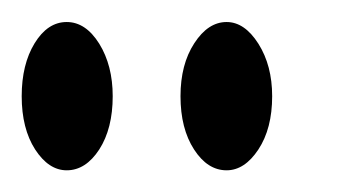

<svg xmlns="http://www.w3.org/2000/svg" viewBox="-60 -742 327 177"><path d="M1.5 -585Q-15.1 -585 -27.6 -604.2Q-40 -623.5 -40 -653.3Q-40 -682.6 -28.1 -702.1Q-16.1 -721.7 1.5 -721.7Q19 -721.7 31.5 -701.7Q43.9 -681.6 43.9 -653.3Q43.9 -623.5 31.5 -604.2Q19 -585 1.5 -585ZM148.9 -585Q131.3 -585 118.9 -604.2Q106.4 -623.5 106.4 -653.3Q106.4 -682.6 119.1 -702.1Q131.8 -721.7 148.9 -721.7Q165.5 -721.7 178.2 -701.7Q190.9 -681.6 190.9 -653.3Q190.9 -623.5 178.2 -604.2Q165.5 -585 148.9 -585Z"/></svg>

Font: Scarab Serif
Style: Condensed
Weight: 400
Designer: John Roberts
Foundry: Scarab
Version: 1.0